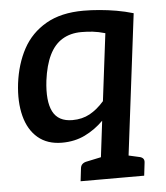

<svg xmlns="http://www.w3.org/2000/svg" viewBox="-51 -567 676 782"><g transform="rotate(-5 287.5 -176.5)"><path d="M327 169 356 -69Q322 -35 280 -14.5Q238 6 186 6Q126 6 87.5 -26.5Q49 -59 34 -117Q19 -175 28 -250Q38 -329 71 -390Q104 -451 165.5 -486.5Q227 -522 319 -522Q350 -522 384.5 -519Q419 -516 453.5 -510Q488 -504 522 -494L440 169ZM236 -82Q276 -82 307 -99Q338 -116 366 -148L400 -423Q372 -431 349.5 -433.5Q327 -436 303 -436Q258 -436 225 -416Q192 -396 172 -355Q152 -314 144 -252Q134 -168 156 -125Q178 -82 236 -82ZM247 169 253 118Q254 106 261 99.5Q268 93 280 91L346 77L347 169ZM407 169 430 77 492 91Q504 93 509.5 99.5Q515 106 513 118L507 169Z"/></g></svg>

Font: Aleo SemiBold
Style: Italic
Weight: 600
Italic angle: -7°
Designer: Alessio Laiso
Foundry: Alessio Laiso
Version: Version 2.001;gftools[0.9.29]